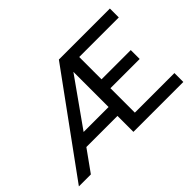

<svg xmlns="http://www.w3.org/2000/svg" viewBox="-118 -951 1235 1235"><g transform="rotate(-45 499.0 -334.0)"><path d="M10 0 496 -668H960V-587H600V-384H866V-303H600V-81H960V0H506V-145H223L119 0ZM279 -226H506V-546Z"/></g></svg>

Font: Atkinson Hyperlegible
Style: Regular
Weight: 400
Designer: Elliott Scott, Megan Eiswerth, Linus Boman, Theodore Petrosky
Foundry: Braille Institute
Version: Version 1.006; ttfautohint (v1.8.3)